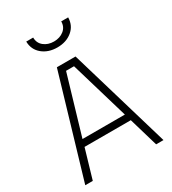

<svg xmlns="http://www.w3.org/2000/svg" viewBox="-218 -1036 1029 1150"><g transform="rotate(-30 296.5 -461.0)"><path d="M26 0 232 -697H361L567 0H516L457 -201H137L78 0ZM269 -651 150 -248H443L324 -651ZM150 -922H198Q198 -884 226 -861.5Q254 -839 295 -839Q336 -839 364 -861.5Q392 -884 392 -922H440Q439 -866 398 -832Q357 -798 295 -798Q233 -798 192 -832Q151 -866 150 -922Z"/></g></svg>

Font: TitilliumText
Style: Light
Weight: 300
Designer: Accademia di Belle Arti di Urbino and others
Foundry: Accademia di Belle Arti di Urbino and others.
Version: Version 60.001